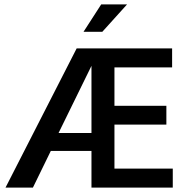

<svg xmlns="http://www.w3.org/2000/svg" viewBox="-20 -849 843 869"><path d="M327 -630H759V-544H498V-370H733V-285H498V-86H762V0H394V-166H210L129 0H5ZM394 -551 245 -247H394ZM443 -705H358L438 -829H555Z"/></svg>

Font: Mukta Mahee Medium
Style: Regular
Weight: 500
Designer: Shuchita Grover, Noopur Datye, Girish Dalvi, Yashodeep Gholap
Foundry: Ek Type
Version: Version 2.538;PS 1.000;hotconv 16.6.51;makeotf.lib2.5.65220;